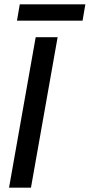

<svg xmlns="http://www.w3.org/2000/svg" viewBox="-20 -873 417 893"><path d="M22 0H124L248 -700H146ZM59 -777H364L377 -853H72Z"/></svg>

Font: Uncut Sans Medium
Style: Italic
Weight: 500
Italic angle: -10°
Designer: Kasper Nordkvist
Foundry: Uncut Type
Version: Version 1.111;FEAKit 1.0